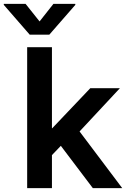

<svg xmlns="http://www.w3.org/2000/svg" viewBox="-86 -971 651 991"><path d="M54.2 0V-727.5H182.1V-309.1H183.6L379.9 -515.6H532.7L324.7 -292.5L544.9 0H393.1L228 -218.3L182.1 -170.4V0ZM45.9 -951.2 118.2 -860.4 189.9 -951.2H302.7V-945.8L168.5 -792H67.4L-66.4 -945.8V-951.2Z"/></svg>

Font: Inter Display Semi Bold
Style: Regular
Weight: 600
Designer: Rasmus Andersson
Foundry: rsms
Version: Version 4.000;git-37864ae